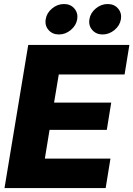

<svg xmlns="http://www.w3.org/2000/svg" viewBox="-20 -956 678 976"><path d="M2.9 0 123.5 -727.5H637.7L613.3 -577.6H278.8L254.9 -434.6H545.4L522.9 -295.9H231.9L208 -149.9H541.5L517.1 0ZM501.5 -780.8Q468.8 -780.8 449 -803.5Q429.2 -826.2 434.6 -858.4Q439.5 -890.1 466.8 -912.8Q494.1 -935.5 527.3 -935.5Q560.5 -935.5 580.1 -912.8Q599.6 -890.1 594.7 -858.4Q589.4 -826.2 562 -803.5Q534.7 -780.8 501.5 -780.8ZM279.8 -780.8Q246.6 -780.8 226.8 -803.5Q207 -826.2 212.4 -858.4Q217.3 -890.1 244.6 -912.8Q272 -935.5 305.2 -935.5Q338.4 -935.5 357.9 -912.8Q377.4 -890.1 372.6 -858.4Q367.2 -826.2 339.8 -803.5Q312.5 -780.8 279.8 -780.8Z"/></svg>

Font: Inter Display Extra Bold
Style: Italic
Weight: 800
Italic angle: -9.39999°
Designer: Rasmus Andersson
Foundry: rsms
Version: Version 4.000;git-4fc901f